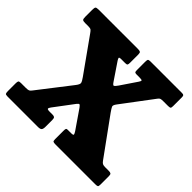

<svg xmlns="http://www.w3.org/2000/svg" viewBox="-178 -947 1144 1144"><g transform="rotate(45 394.0 -375.0)"><path d="M2 -26V-89Q2 -103.5 5.2 -108.5Q8.5 -113.5 23 -113.5H61.5Q81.5 -113.5 88.5 -116.8Q95.5 -120 103 -130.5L261.5 -335Q278.5 -356.5 276.2 -367.2Q274 -378 258.5 -399.5L105.5 -614.5Q97.5 -626 91.5 -631.2Q85.5 -636.5 69.5 -636.5H41.5Q25 -636.5 20 -640.8Q15 -645 15 -662.5V-720.5Q15 -739 18.8 -744.5Q22.5 -750 41 -750H372Q386.5 -750 392 -746.5Q397.5 -743 397.5 -728V-659Q397.5 -645.5 394.5 -641Q391.5 -636.5 378.5 -636.5H346Q327.5 -636.5 328.8 -630.5Q330 -624.5 336.5 -614.5L408.5 -508Q420.5 -490 426.8 -493.2Q433 -496.5 445.5 -514.5L514.5 -616.5Q523.5 -629.5 520 -633Q516.5 -636.5 499.5 -636.5H475.5Q464.5 -636.5 460.8 -639.5Q457 -642.5 457 -657V-726Q457 -741.5 460.5 -745.8Q464 -750 478.5 -750H743.5Q754.5 -750 758 -746.2Q761.5 -742.5 761.5 -730V-657Q761.5 -642.5 757.2 -639.5Q753 -636.5 738.5 -636.5H701.5Q684.5 -636.5 677.8 -634.2Q671 -632 664.5 -623L516.5 -426Q502.5 -407.5 506.5 -398Q510.5 -388.5 526 -366.5L696 -132Q703.5 -121.5 710.5 -117.5Q717.5 -113.5 734 -113.5H763.5Q775 -113.5 780.5 -109.8Q786 -106 786 -92.5V-21Q786 -6.5 781.8 -3.2Q777.5 0 763 0H428Q413.5 0 408.5 -2.8Q403.5 -5.5 403.5 -20V-92Q403.5 -105 406 -109.2Q408.5 -113.5 417.5 -113.5H446Q465.5 -113.5 463.5 -120.8Q461.5 -128 454 -139.5L373.5 -256.5Q363.5 -270 358.8 -270.5Q354 -271 344.5 -259L252.5 -136.5Q243.5 -124.5 244.8 -119Q246 -113.5 265 -113.5H290.5Q301 -113.5 306 -109Q311 -104.5 311 -89.5V-33Q311 -14 304.8 -7Q298.5 0 280.5 0H23.5Q8 0 5 -5.2Q2 -10.5 2 -26Z"/></g></svg>

Font: Besley* Narrow Heavy
Style: Regular
Weight: 800
Width: 4
Designer: Owen Earl
Foundry: indestructible type*
Version: Version 3.000; ttfautohint (v1.8.3)